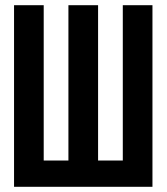

<svg xmlns="http://www.w3.org/2000/svg" viewBox="-20 -718 640 738"><path d="M34 -698H148V-101H243V-698H357V-101H452V-698H566V0H34Z"/></svg>

Font: IBM Plex Mono SmBld
Style: Regular
Weight: 600
Monospace: yes
Designer: Mike Abbink, Paul van der Laan, Pieter van Rosmalen
Foundry: Bold Monday
Version: Version 2.3